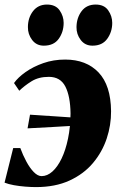

<svg xmlns="http://www.w3.org/2000/svg" viewBox="-24 -790 518 822"><path d="M255 -535Q345.5 -535 398 -479.8Q450.5 -424.5 451.5 -314Q452 -254.5 432.8 -196.8Q413.5 -139 374 -92Q334.5 -45 273.5 -17Q212.5 11 130 11Q109.5 11 84.2 9Q59 7 35.5 2.8Q12 -1.5 -4.5 -8L32.5 -156H63Q74 -126 88.8 -98.5Q103.5 -71 120.5 -53.5Q137.5 -36 154 -36Q178.5 -36 200.5 -55.8Q222.5 -75.5 239.8 -111.5Q257 -147.5 267.2 -196.5Q277.5 -245.5 278 -304.5Q277 -378 255.8 -419.5Q234.5 -461 185 -461Q141.5 -461 111 -442Q80.5 -423 58.5 -401.5L36 -434.5Q53 -458.5 85.5 -481.5Q118 -504.5 161.5 -519.8Q205 -535 255 -535ZM94 -240.5 104.5 -299Q161 -295.5 211.2 -292Q261.5 -288.5 322 -284.5L316 -253Q253 -249.5 200 -246.2Q147 -243 94 -240.5ZM163.5 -594.5Q132 -594.5 113.5 -619Q95 -643.5 95.5 -674Q95.5 -713.5 117.2 -742Q139 -770.5 177 -770.5Q214 -770.5 231.2 -745.8Q248.5 -721 248.5 -692Q248.5 -653.5 227.5 -624Q206.5 -594.5 163.5 -594.5ZM372 -594.5Q340 -594.5 321.5 -619Q303 -643.5 303.5 -674Q304 -713.5 325.2 -742Q346.5 -770.5 385.5 -770.5Q422 -770.5 439.2 -745.8Q456.5 -721 456.5 -692Q456.5 -653.5 435.2 -624Q414 -594.5 372 -594.5Z"/></svg>

Font: Merriweather 96pt Black
Style: Italic
Weight: 900
Italic angle: -7.8°
Version: Version 2.101